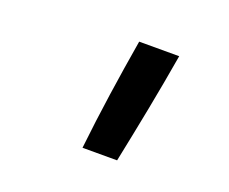

<svg xmlns="http://www.w3.org/2000/svg" viewBox="-67 -873 634 532"><g transform="rotate(20 250.0 -607.0)"><path d="M216 -442Q225 -524 237 -606.5Q249 -689 263 -772H381Q367 -689 351 -606.5Q335 -524 318 -442Z"/></g></svg>

Font: Iosevka Aile Semibold
Style: Italic
Weight: 600
Italic angle: -9°
Designer: Belleve Invis
Foundry: Belleve Invis
Version: Version 31.1.0; ttfautohint (v1.8.4)